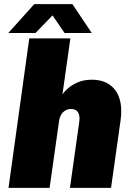

<svg xmlns="http://www.w3.org/2000/svg" viewBox="-20 -905 640 925"><path d="M21 0 121 -720H319L281 -451Q291 -465 309.5 -481Q328 -497 356.5 -509Q385 -521 422 -521Q489 -521 526.5 -481Q564 -441 564 -370Q564 -360 563.5 -349Q563 -338 561 -326L515 0H317L362 -319Q363 -324 363 -328V-335Q363 -357 352.5 -368.5Q342 -380 322 -380Q300 -380 284.5 -365Q269 -350 265 -325L219 0ZM20 -746 145 -885H329L422 -746H291L233 -831L151 -746Z"/></svg>

Font: Chivo Mono Medium Black
Style: Italic
Weight: 900
Italic angle: -8.05°
Monospace: yes
Version: Version 1.008